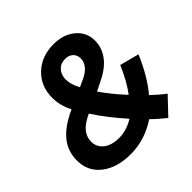

<svg xmlns="http://www.w3.org/2000/svg" viewBox="-186 -868 1042 1042"><g transform="rotate(-45 335.0 -347.0)"><path d="M619 -81 528 15Q509 -1 489 -18Q469 -35 450 -54Q404 -23 352.5 -6.5Q301 10 246 10Q141 10 77.5 -39.5Q14 -89 14 -172Q14 -244 57 -296.5Q100 -349 190 -390Q174 -421 167 -450Q160 -479 160 -509Q160 -596 219 -652.5Q278 -709 371 -709Q447 -709 495.5 -668Q544 -627 544 -564Q544 -510 511 -465Q478 -420 412 -388L356 -360Q378 -328 406 -293.5Q434 -259 465 -226Q487 -255 507.5 -292Q528 -329 547 -373L658 -344Q632 -283 603 -234Q574 -185 542 -147Q561 -129 580.5 -112Q600 -95 619 -81ZM282 -527Q282 -507 288 -486.5Q294 -466 307 -442L354 -464Q387 -480 404 -502Q421 -524 421 -549Q421 -576 404 -592Q387 -608 358 -608Q324 -608 303 -585Q282 -562 282 -527ZM141 -190Q141 -148 174 -122.5Q207 -97 262 -97Q292 -97 320 -105.5Q348 -114 376 -131Q338 -174 303 -218.5Q268 -263 240 -307Q189 -284 165 -255.5Q141 -227 141 -190Z"/></g></svg>

Font: Red Hat Display
Style: Bold Italic
Weight: 700
Italic angle: -12°
Designer: Pentagram / MCKL
Foundry: Pentagram / MCKL
Version: Version 1.003; Red Hat Display Bold Italic